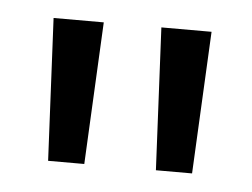

<svg xmlns="http://www.w3.org/2000/svg" viewBox="-30 -705 349 266"><g transform="rotate(5 145.0 -572.0)"><path d="M44.9 -473.1 35.2 -670.9H105L95.2 -473.1ZM194.8 -473.1 185.1 -670.9H254.9L245.1 -473.1Z"/></g></svg>

Font: Stint Ultra Expanded
Style: Regular
Weight: 400
Width: 7
Designer: Astigmatic (AOETI)
Foundry: Astigmatic (AOETI)
Version: Version 1.000